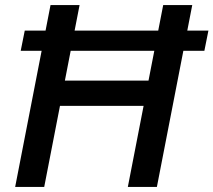

<svg xmlns="http://www.w3.org/2000/svg" viewBox="-20 -740 845 760"><path d="M62 -539 78 -619H805L789 -539ZM626 -720H741L601 0H486ZM155 0H40L180 -720H295ZM583 -321H181L201 -421H602Z"/></svg>

Font: Kufam Medium
Style: Italic
Weight: 500
Italic angle: -11°
Designer: Artur Schmal
Foundry: Original Type
Version: Version 1.301; ttfautohint (v1.8.3)